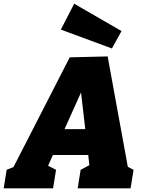

<svg xmlns="http://www.w3.org/2000/svg" viewBox="-57 -1018 776 1038"><path d="M525 -713 634 -116 665 -100 649 0H363L379 -100L426 -125L420 -180H229L203 -122L246 -100L230 0H-37L-21 -100L16 -115L320 -708ZM404 -320 381 -518 292 -320ZM600 -850 548 -756 272 -858 344 -998Z"/></svg>

Font: Bitter Pro Black
Style: Italic
Weight: 900
Italic angle: -9°
Designer: Sol Matas, and Bitter project Authors
Foundry: Sol Matas
Version: Version 1.010